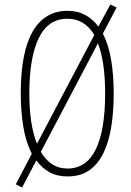

<svg xmlns="http://www.w3.org/2000/svg" viewBox="-20 -772 580 851"><path d="M484 -358Q484 -282 474 -215.5Q464 -149 440.5 -98Q417 -47 377.5 -18.5Q338 10 279 10Q233 10 199 -9Q165 -28 141 -61L78 59L50 45L121 -91Q94 -143 83 -212.5Q72 -282 72 -358Q72 -541 125 -632.5Q178 -724 279 -724Q324 -724 358 -705.5Q392 -687 416 -654L469 -752L497 -739L436 -623Q461 -575 472.5 -507Q484 -439 484 -358ZM110 -358Q110 -218 144 -135L398 -617Q355 -689 279 -689Q193 -689 151.5 -602.5Q110 -516 110 -358ZM446 -358Q446 -498 414 -580L161 -99Q204 -25 279 -25Q363 -25 404.5 -110Q446 -195 446 -358Z"/></svg>

Font: Noto Sans Lao Looped ExtraCondensed ExtraLight
Style: Regular
Weight: 200
Width: 2
Designer: Mark Frömberg, Ben Mitchell
Foundry: The Fontpad Ltd
Version: Version 1.002; ttfautohint (v1.8.4.7-5d5b)